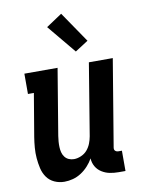

<svg xmlns="http://www.w3.org/2000/svg" viewBox="-86 -826 673 894"><g transform="rotate(-10 250.0 -378.5)"><path d="M146 8Q121 8 99 -2Q77 -12 63.5 -31Q50 -50 44.5 -74Q39 -98 37 -122.5Q35 -147 37 -172Q39 -197 43 -222L77 -424H49V-520H206L154 -207Q152 -194 151 -181Q150 -168 150.5 -155Q151 -142 154 -130Q157 -118 164.5 -108Q172 -98 183.5 -93Q195 -88 208 -88Q224 -88 241.5 -95.5Q259 -103 270.5 -116.5Q282 -130 288.5 -146.5Q295 -163 298 -180L354 -520H467L399 -111Q398 -107 398.5 -102Q399 -97 402 -94Q405 -91 409 -89.5Q413 -88 418 -88H434V8H402Q380 8 360 4Q340 0 322.5 -11Q305 -22 295 -39.5Q285 -57 284 -78Q274 -60 259 -43.5Q244 -27 225.5 -15Q207 -3 186.5 2.5Q166 8 146 8ZM303 -580 191 -715 266 -765 365 -620Z"/></g></svg>

Font: Iosevka Curly Slab
Style: Bold Italic
Weight: 700
Italic angle: -9°
Monospace: yes
Designer: Belleve Invis
Foundry: Belleve Invis
Version: Version 22.1.2; ttfautohint (v1.8.4)